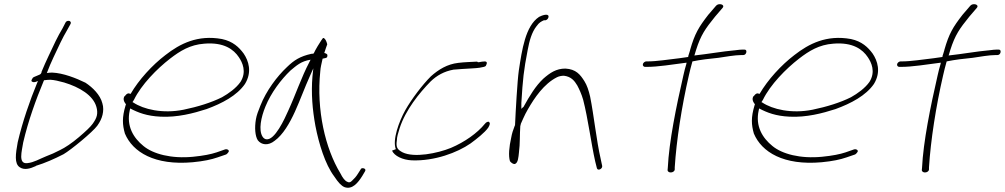

<svg xmlns="http://www.w3.org/2000/svg" viewBox="-20 -740 4763 910"><path d="M133 -367C127 -358 128 -354 134 -352C143 -348 152 -353 160 -356L156 -347C121 -262 87 -164 64 -66C54 -11 47 36 74 53C95 67 122 60 150 47V46C193 33 238 13 281 -9C317 -30 419 -114 441 -144C454 -162 462 -179 466 -196C470 -213 471 -232 465 -251C455 -290 420 -325 385 -348C342 -369 280 -394 227 -396C219 -396 210 -395 202 -394C221 -445 246 -494 267 -539C277 -559 287 -579 298 -597L313 -624C315 -628 317 -631 315 -635C312 -644 296 -643 291 -634L276 -605C265 -586 254 -567 244 -546C222 -499 198 -451 177 -400V-399C177 -399 177 -390 167 -386C158 -382 150 -379 141 -375L140 -374C136 -373 136 -372 133 -367ZM90 -65C114 -168 150 -267 187 -356L189 -360H192C200 -361 210 -362 219 -362C237 -361 259 -356 284 -349C357 -327 422 -288 437 -233C441 -219 442 -205 439 -192C436 -179 429 -167 419 -153C409 -139 387 -118 354 -90C320 -61 288 -40 265 -29C242 -17 220 -7 198 1C166 14 140 30 111 33C64 40 84 -25 90 -65ZM298 -597Z M571 -285C561 -272 568 -257 576 -247L577 -245L575 -240C558 -183 560 -149 572 -107C609 -19 713 45 893 29C946 24 982 16 1011 6L1052 -8C1055 -10 1059 -13 1062 -18C1070 -27 1058 -35 1047 -32L1007 -18C980 -9 945 -2 895 3C792 13 706 -10 660 -48C613 -86 578 -142 595 -217L597 -226C635 -206 676 -190 741 -187C821 -183 897 -203 959 -223C1033 -250 1103 -287 1141 -342C1176 -399 1158 -452 1135 -486C1113 -516 1084 -544 1032 -555C917 -576 833 -533 764 -479C702 -432 638 -362 599 -295C587 -300 581 -297 572 -285ZM608 -256 615 -267C650 -339 724 -414 786 -462C834 -499 881 -528 948 -533C1042 -541 1088 -505 1112 -469C1129 -444 1150 -400 1120 -352C1099 -322 1064 -297 1032 -279C982 -254 918 -234 850 -220C750 -200 660 -222 612 -254ZM1141 -342Z M1193 -175C1186 -135 1189 -95 1202 -75C1219 -53 1251 -48 1282 -73C1321 -101 1353 -156 1378 -211C1403 -266 1424 -325 1449 -380L1465 -416L1461 -379C1454 -297 1461 -219 1475 -143C1491 -60 1521 39 1564 96C1583 125 1598 141 1613 147C1650 160 1677 126 1697 94L1710 72C1719 58 1695 53 1690 61V62L1676 84C1668 97 1658 108 1649 116C1641 125 1633 126 1627 122C1615 118 1604 103 1593 81C1522 -36 1479 -218 1498 -402C1499 -421 1504 -438 1507 -453L1509 -462C1519 -464 1530 -465 1531 -471V-472C1534 -481 1530 -486 1517 -489C1522 -506 1527 -518 1531 -530C1525 -555 1515 -561 1511 -560C1510 -559 1508 -556 1503 -549C1496 -539 1475 -505 1467 -487C1464 -485 1459 -485 1456 -485C1402 -473 1374 -455 1340 -422C1293 -378 1242 -310 1214 -239C1204 -215 1196 -193 1193 -175ZM1238 -235C1265 -301 1312 -363 1357 -406C1384 -428 1406 -450 1452 -457L1446 -445C1409 -375 1381 -291 1346 -215C1330 -179 1282 -72 1241 -80C1235 -81 1228 -86 1224 -93C1205 -124 1217 -184 1238 -235ZM1697 94Z M1838 -26C1849 -1 1888 18 1932 20C2040 24 2148 -17 2210 -60C2240 -82 2278 -112 2294 -135C2302 -148 2304 -158 2298 -161V-162C2293 -166 2282 -159 2279 -154L2278 -153C2242 -109 2183 -67 2117 -39C2053 -13 1943 9 1888 -18C1866 -30 1855 -39 1861 -75C1861 -90 1867 -110 1874 -132C1902 -219 1968 -300 2021 -354C2050 -382 2085 -402 2130 -410H2131C2145 -411 2158 -412 2170 -413C2195 -415 2235 -416 2253 -419C2268 -422 2279 -423 2283 -428V-429C2293 -447 2285 -451 2267 -448H2266C2250 -445 2244 -443 2242 -448C2210 -446 2184 -446 2152 -442C2100 -436 2059 -411 2022 -378C1982 -338 1931 -271 1901 -218C1871 -164 1839 -77 1856 -33ZM2312 -142H2313Z M2439 -406C2432 -357 2424 -213 2421 -146L2420 -145C2412 -125 2406 -106 2403 -88C2393 -44 2389 -2 2397 24C2402 31 2415 41 2423 36C2435 29 2437 9 2440 -21V-22C2445 -57 2443 -101 2446 -143L2447 -146C2448 -148 2448 -149 2448 -151V-152L2460 -179C2466 -193 2474 -208 2482 -222C2513 -276 2558 -343 2620 -374C2630 -379 2642 -381 2652 -381H2653C2687 -377 2703 -357 2716 -335C2725 -318 2736 -295 2744 -267C2767 -178 2782 -59 2801 25L2809 57C2813 72 2837 60 2834 46L2827 13C2807 -73 2795 -192 2777 -282C2770 -312 2762 -336 2750 -355C2730 -387 2710 -412 2660 -415C2616 -415 2587 -395 2555 -367C2518 -332 2491 -287 2461 -233L2458 -231L2451 -224V-252C2458 -366 2462 -405 2481 -503C2489 -546 2500 -587 2523 -616C2536 -634 2545 -638 2558 -644H2566C2574 -646 2580 -654 2580 -662C2579 -678 2548 -667 2535 -660C2470 -617 2454 -504 2439 -406ZM2659 -412Z M3027 -436C3025 -429 3031 -423 3037 -423H3045C3100 -423 3163 -434 3234 -443L3233 -437C3228 -420 3223 -402 3219 -383C3185 -235 3151 -69 3145 56L3144 66C3145 83 3177 80 3178 63V53C3186 -74 3211 -236 3245 -383C3250 -404 3255 -426 3261 -446L3262 -449C3301 -457 3344 -462 3385 -466C3418 -471 3464 -479 3493 -479H3502C3510 -479 3515 -484 3517 -491C3519 -500 3516 -505 3508 -505H3499C3493 -505 3480 -504 3458 -501H3457C3409 -497 3335 -484 3271 -477L3273 -483C3275 -490 3277 -497 3279 -503C3302 -575 3323 -604 3369 -661L3405 -703C3418 -719 3386 -727 3374 -713L3337 -670C3292 -612 3273 -581 3251 -504V-503C3248 -494 3246 -485 3242 -474V-470C3230 -468 3213 -466 3200 -464C3146 -458 3093 -449 3050 -449H3043C3036 -449 3028 -442 3027 -436Z M3552 -285C3542 -272 3549 -257 3557 -247L3558 -245L3556 -240C3539 -183 3541 -149 3553 -107C3590 -19 3694 45 3874 29C3927 24 3963 16 3992 6L4033 -8C4036 -10 4040 -13 4043 -18C4051 -27 4039 -35 4028 -32L3988 -18C3961 -9 3926 -2 3876 3C3773 13 3687 -10 3641 -48C3594 -86 3559 -142 3576 -217L3578 -226C3616 -206 3657 -190 3722 -187C3802 -183 3878 -203 3940 -223C4014 -250 4084 -287 4122 -342C4157 -399 4139 -452 4116 -486C4094 -516 4065 -544 4013 -555C3898 -576 3814 -533 3745 -479C3683 -432 3619 -362 3580 -295C3568 -300 3562 -297 3553 -285ZM3589 -256 3596 -267C3631 -339 3705 -414 3767 -462C3815 -499 3862 -528 3929 -533C4023 -541 4069 -505 4093 -469C4110 -444 4131 -400 4101 -352C4080 -322 4045 -297 4013 -279C3963 -254 3899 -234 3831 -220C3731 -200 3641 -222 3593 -254ZM4122 -342Z M4232 -436C4230 -429 4236 -423 4242 -423H4250C4305 -423 4368 -434 4439 -443L4438 -437C4433 -420 4428 -402 4424 -383C4390 -235 4356 -69 4350 56L4349 66C4350 83 4382 80 4383 63V53C4391 -74 4416 -236 4450 -383C4455 -404 4460 -426 4466 -446L4467 -449C4506 -457 4549 -462 4590 -466C4623 -471 4669 -479 4698 -479H4707C4715 -479 4720 -484 4722 -491C4724 -500 4721 -505 4713 -505H4704C4698 -505 4685 -504 4663 -501H4662C4614 -497 4540 -484 4476 -477L4478 -483C4480 -490 4482 -497 4484 -503C4507 -575 4528 -604 4574 -661L4610 -703C4623 -719 4591 -727 4579 -713L4542 -670C4497 -612 4478 -581 4456 -504V-503C4453 -494 4451 -485 4447 -474V-470C4435 -468 4418 -466 4405 -464C4351 -458 4298 -449 4255 -449H4248C4241 -449 4233 -442 4232 -436Z"/></svg>

Font: Stray Cat
Style: LtExtObl
Weight: 300
Version: Version 1.0